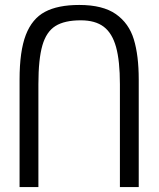

<svg xmlns="http://www.w3.org/2000/svg" viewBox="-20 -753 640 775"><path d="M300 -733Q395 -733 447.8 -696Q500.5 -659 520.2 -594Q540 -529 540 -432V2H464V-413Q464 -507 448.5 -563Q433 -619 398.8 -645Q364.5 -671 306 -671Q240.5 -671 203.8 -648Q167 -625 151 -569.5Q135 -514 135 -413V2H59V-432Q59 -546.5 84.2 -612Q109.5 -677.5 161.5 -705.2Q213.5 -733 300 -733Z"/></svg>

Font: JuliaMono Light
Style: Regular
Weight: 300
Monospace: yes
Designer: cormullion
Foundry: corm
Version: Version 0.054; ttfautohint (v1.8.4)